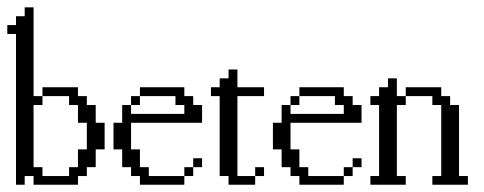

<svg xmlns="http://www.w3.org/2000/svg" viewBox="-44 -508 1331 528"><path d="M0 0V-414.6H-23.9V-439H0V-463.4H23.9V-487.8H48.3V-243.7H72.8V-219.2H48.3V-48.3H72.8V-23.9H146V-48.3H170.4V-97.2H194.8V-170.4H170.4V-219.2H146V-243.7H72.8V-268.1H170.4V-243.7H194.8V-219.2H219.2V-170.4H243.7V-97.2H219.2V-48.3H194.8V-23.9H170.4V0H48.3V-23.9H23.9V0Z M462.9 -23.9V-48.3H487.3V-23.9ZM487.3 -48.3V-72.8H511.7V-48.3ZM316.4 -219.2V-243.7H340.8V-219.2ZM340.8 0V-23.9H316.4V-48.3H292V-97.2H268.1V-170.4H292V-219.2H316.4V-194.8H462.9V-219.2H438.5V-243.7H340.8V-268.1H462.9V-243.7H487.3V-219.2H511.7V-170.4H316.4V-97.2H340.8V-48.3H365.2V-23.9H462.9V0Z M657.7 -23.9V-48.3H682.1V-23.9ZM584.5 0V-23.9H560.1V-243.7H536.1V-268.1H560.1V-292.5H584.5V-316.9H608.9V-268.1H682.1V-243.7H608.9V-23.9H657.7V0Z M901.4 -23.9V-48.3H925.8V-23.9ZM925.8 -48.3V-72.8H950.2V-48.3ZM754.9 -219.2V-243.7H779.3V-219.2ZM779.3 0V-23.9H754.9V-48.3H730.5V-97.2H706.5V-170.4H730.5V-219.2H754.9V-194.8H901.4V-219.2H877V-243.7H779.3V-268.1H901.4V-243.7H925.8V-219.2H950.2V-170.4H754.9V-97.2H779.3V-48.3H803.7V-23.9H901.4V0Z M1145 0V-23.9H1169.4V-219.2H1145V-243.7H1071.8V-268.1H1169.4V-243.7H1193.8V-219.2H1218.3V-23.9H1242.7V0ZM974.6 0V-23.9H998.5V-219.2H974.6V-243.7H998.5V-268.1H1022.9V-292.5H1047.4V-243.7H1071.8V-219.2H1047.4V-23.9H1071.8V0Z"/></svg>

Font: FS Mondwest Regular
Style: Regular
Weight: 400
Designer: NZWStudios2024
Foundry: https://fontstruct.com
Version: Version 1.0